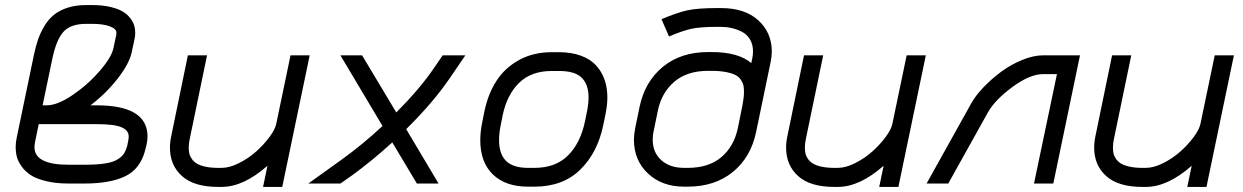

<svg xmlns="http://www.w3.org/2000/svg" viewBox="-20 -715 4841 748"><path d="M433.6 -587.4Q433.6 -603 407.5 -612.5Q381.3 -622.1 338.4 -622.1H315.4Q256.3 -622.1 228 -592Q199.7 -562 183.6 -484.9L146 -304.7H162.1Q204.1 -304.7 263.9 -345.5Q323.7 -386.2 369.1 -439.2Q414.6 -492.2 421.9 -527.3L430.2 -566.4Q433.6 -578.1 433.6 -587.4ZM481.4 -183.6Q481.4 -207 453.4 -219.2Q425.3 -231.4 356 -231.4H130.9L117.2 -165.5Q114.3 -151.4 114.3 -141.6Q114.3 -73.2 247.1 -73.2H309.1Q357.4 -73.2 388.9 -78.1Q420.4 -83 437.7 -93.8Q455.1 -104.5 462.6 -116.2Q470.2 -127.9 475.6 -146.5L479 -163.6Q481.4 -174.8 481.4 -183.6ZM338.4 -695.3Q378.9 -695.3 409.9 -688Q440.9 -680.7 458.7 -669.7Q476.6 -658.7 487.8 -643.8Q499 -628.9 502.9 -615.2Q506.8 -601.6 506.8 -587.4Q506.8 -575.2 504.4 -564.5L493.2 -511.7Q483.9 -467.3 438.5 -408.9Q393.1 -350.6 332.5 -304.7H356Q554.7 -304.7 554.7 -183.6Q554.7 -168.5 550.8 -150.4L545.9 -130.9Q527.3 -57.6 468.8 -28.8Q410.2 0 309.1 0H247.1Q197.3 0 158.9 -9.5Q120.6 -19 98.9 -33.4Q77.1 -47.9 63.5 -67.6Q49.8 -87.4 45.4 -105Q41 -122.6 41 -141.6Q41 -160.2 45.4 -180.2L111.8 -499.5Q119.1 -534.7 128.4 -561.5Q137.7 -588.4 153.6 -614.5Q169.4 -640.6 190.7 -657.7Q211.9 -674.8 243.7 -685.1Q275.4 -695.3 315.4 -695.3Z M718.8 -171.9Q715.3 -155.3 715.3 -139.6Q715.3 -127.4 717.5 -117.2Q719.7 -106.9 727.1 -96.2Q734.4 -85.4 746.6 -77.9Q758.8 -70.3 780 -65.7Q801.3 -61 830.1 -61H843.3Q874.5 -61 911.6 -79.8Q948.7 -98.6 978.5 -125.2Q1008.3 -151.9 1030 -181.4Q1051.8 -210.9 1056.2 -232.4L1111.8 -499.5H1186.5L1079.6 13.2H1004.9L1022 -69.3Q928.7 13.2 843.3 13.2H830.1Q735.8 13.2 689 -29.1Q642.1 -71.3 642.1 -139.6Q642.1 -162.1 647.5 -186.5L711.9 -499.5H786.6Z M1181.2 0 1309.1 -91.8Q1391.6 -150.9 1470.2 -224.1L1306.2 -499.5H1390.6L1523.9 -276.9Q1616.2 -369.6 1670.9 -450.2L1704.6 -499.5H1793L1731.4 -409.2Q1666.5 -314.5 1562.5 -211.9L1688.5 0H1604L1508.3 -160.2Q1428.2 -87.4 1352.1 -32.2L1306.2 0Z M2157.7 -438.5H2129.9Q2049.3 -438.5 2002.2 -392.1Q1955.1 -345.7 1938.5 -266.6L1930.7 -227.5Q1924.3 -197.3 1924.3 -168.9Q1924.3 -114.7 1951.7 -87.9Q1979 -61 2037.1 -61H2062Q2145 -61 2193.4 -109.9Q2241.7 -158.7 2258.8 -241.7L2267.1 -281.7Q2272.9 -311.5 2272.9 -335.9Q2272.9 -385.3 2246.6 -411.9Q2220.2 -438.5 2157.7 -438.5ZM2346.2 -335.9Q2346.2 -305.2 2338.4 -267.1L2330.1 -227.1Q2307.6 -119.1 2240 -53.5Q2172.4 12.2 2062 12.2H2037.1Q1949.7 12.2 1900.4 -35.2Q1851.1 -82.5 1851.1 -168.9Q1851.1 -203.1 1859.4 -242.2L1867.2 -281.2Q1881.3 -349.1 1914.1 -399.9Q1946.8 -450.7 2002.2 -481.2Q2057.6 -511.7 2129.9 -511.7H2157.7Q2206.1 -511.7 2243.2 -498Q2280.3 -484.4 2302.2 -460.2Q2324.2 -436 2335.2 -404.8Q2346.2 -373.5 2346.2 -335.9Z M2738.8 -512.2H2751.5Q2856.9 -512.2 2906.7 -469.2L2910.6 -486.3Q2913.6 -501 2913.6 -514.6Q2913.6 -542 2901.6 -561.8Q2889.6 -581.5 2869.6 -591.6Q2849.6 -601.6 2829.1 -606Q2808.6 -610.4 2786.1 -610.4H2774.9Q2708 -610.4 2673.3 -602.8Q2638.7 -595.2 2586.4 -572.8L2557.1 -640.1Q2616.2 -665.5 2657 -674.6Q2697.8 -683.6 2774.9 -683.6H2788.1Q2882.3 -683.6 2934.6 -635.5Q2986.8 -587.4 2986.8 -514.6Q2986.8 -496.1 2981.9 -471.7L2925.8 -201.2Q2905.3 -102.5 2835.2 -45.2Q2765.1 12.2 2658.7 12.2H2645.5Q2558.6 12.2 2504.2 -39.3Q2449.7 -90.8 2449.7 -170.4Q2449.7 -189.9 2454.6 -215.8L2471.7 -298.8Q2492.2 -397 2562.3 -454.6Q2632.3 -512.2 2738.8 -512.2ZM2543 -284.2 2525.9 -201.2Q2522.9 -188.5 2522.9 -170.4Q2522.9 -121.1 2556.2 -91.1Q2589.4 -61 2645.5 -61H2658.7Q2741.2 -61 2790.3 -102.8Q2839.4 -144.5 2854.5 -215.8L2872.6 -305.2Q2878.4 -335.4 2878.4 -357.4Q2878.4 -371.6 2876.5 -381.3Q2874.5 -391.1 2867.2 -402.8Q2859.9 -414.6 2846.7 -421.9Q2833.5 -429.2 2809.3 -434.1Q2785.2 -439 2751.5 -439H2738.8Q2656.7 -439 2607.2 -396.7Q2557.6 -354.5 2543 -284.2Z M3119.1 -171.9Q3115.7 -155.3 3115.7 -139.6Q3115.7 -127.4 3117.9 -117.2Q3120.1 -106.9 3127.4 -96.2Q3134.8 -85.4 3147 -77.9Q3159.2 -70.3 3180.4 -65.7Q3201.7 -61 3230.5 -61H3243.7Q3274.9 -61 3312 -79.8Q3349.1 -98.6 3378.9 -125.2Q3408.7 -151.9 3430.4 -181.4Q3452.1 -210.9 3456.5 -232.4L3512.2 -499.5H3586.9L3480 13.2H3405.3L3422.4 -69.3Q3329.1 13.2 3243.7 13.2H3230.5Q3136.2 13.2 3089.4 -29.1Q3042.5 -71.3 3042.5 -139.6Q3042.5 -162.1 3047.9 -186.5L3112.3 -499.5H3187Z M3764.2 -313Q3780.8 -342.8 3811.8 -375.2Q3842.8 -407.7 3880.4 -435.5Q3918 -463.4 3962.2 -481.4Q4006.3 -499.5 4044.4 -499.5H4187.5L4083.5 0H4008.3L4097.7 -426.3H4044.4Q3992.2 -426.3 3924.1 -376Q3856 -325.7 3828.6 -276.9L3674.3 0H3589.8Z M4319.3 -171.9Q4315.9 -155.3 4315.9 -139.6Q4315.9 -127.4 4318.1 -117.2Q4320.3 -106.9 4327.6 -96.2Q4335 -85.4 4347.2 -77.9Q4359.4 -70.3 4380.6 -65.7Q4401.9 -61 4430.7 -61H4443.8Q4475.1 -61 4512.2 -79.8Q4549.3 -98.6 4579.1 -125.2Q4608.9 -151.9 4630.6 -181.4Q4652.3 -210.9 4656.7 -232.4L4712.4 -499.5H4787.1L4680.2 13.2H4605.5L4622.6 -69.3Q4529.3 13.2 4443.8 13.2H4430.7Q4336.4 13.2 4289.6 -29.1Q4242.7 -71.3 4242.7 -139.6Q4242.7 -162.1 4248 -186.5L4312.5 -499.5H4387.2Z"/></svg>

Font: Anka/Coder
Style: Italic
Weight: 400
Italic angle: -12°
Monospace: yes
Version: Version 001.100